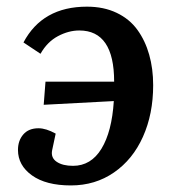

<svg xmlns="http://www.w3.org/2000/svg" viewBox="-20 -545 524 579"><path d="M137.2 -91.8Q132.8 -69.3 150.9 -57.1Q168.9 -44.9 200.2 -44.9Q254.4 -44.9 285.9 -96.4Q317.4 -147.9 323.2 -240.2L111.8 -229L117.2 -298.8H324.2Q324.2 -453.1 219.2 -453.1Q187 -453.1 154.8 -436Q122.6 -418.9 102.1 -382.8L50.8 -417Q107.9 -524.9 242.2 -524.9Q293 -524.9 331.8 -506.3Q370.6 -487.8 394.3 -455.1Q418 -422.4 429.9 -380.1Q441.9 -337.9 441.9 -288.1Q441.9 -201.2 411.1 -132.6Q380.4 -64 323.7 -24.9Q267.1 14.2 193.8 14.2Q118.7 14.2 76.4 -16.1Q34.2 -46.4 34.2 -92.8Q34.2 -121.1 50.3 -139.6Q66.4 -158.2 96.2 -158.2Q118.7 -158.2 147.9 -142.1Z"/></svg>

Font: Literata Book SemiBold
Style: Italic
Weight: 600
Italic angle: -3°
Designer: Latin by Veronika Burian and Jose Scaglione. Greek by Irene Vlachou. Cyrillic by Vera Evstafieva
Foundry: TypeTogether
Version: Version 1.003;PS 001.003;hotconv 1.0.88;makeotf.lib2.5.64775